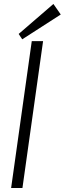

<svg xmlns="http://www.w3.org/2000/svg" viewBox="-20 -947 326 967"><path d="M197 -740 93 0H36L140 -740ZM286 -874 92 -749 74 -776 249 -927Z"/></svg>

Font: Pathway Extreme Condensed Thin
Style: Italic
Weight: 250
Width: 3
Italic angle: -8°
Version: Version 1.001;gftools[0.9.26]